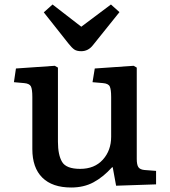

<svg xmlns="http://www.w3.org/2000/svg" viewBox="-20 -821 756 855"><path d="M297 14Q213 14 168.5 -30Q124 -74 124 -157V-389Q124 -424 117.5 -436.5Q111 -449 87 -451L42 -455L51 -516L224 -528L238 -520V-190Q238 -131 256.5 -100Q275 -69 337 -69Q401 -69 438 -110Q475 -151 475 -212V-389Q475 -422 469 -435.5Q463 -449 438 -451L392 -455L402 -516L575 -528L589 -520V-113Q589 -88 596 -77Q603 -66 623 -64L675 -60V0L497 6L482 -76H479Q439 -32 396 -9Q353 14 297 14ZM342 -593Q322 -593 311 -600.5Q300 -608 285 -627L175 -766L214 -801L342 -702L474 -801L512 -767L394 -620Q373 -593 342 -593Z"/></svg>

Font: Literata 7pt Medium
Style: Regular
Weight: 500
Designer: Latin by Veronika Burian and Jose Scaglione. Greek by Irene Vlachou. Cyrillic by Vera Evstafieva.
Foundry: TypeTogether
Version: Version 3.002